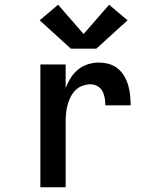

<svg xmlns="http://www.w3.org/2000/svg" viewBox="-20 -793 640 813"><path d="M151 0V-520H258V-420Q266 -442 279 -462.5Q292 -483 310 -498Q328 -513 351 -520.5Q374 -528 398 -528Q419 -528 440 -522.5Q461 -517 478 -503.5Q495 -490 506 -471Q517 -452 523 -431.5Q529 -411 531 -390Q533 -369 533 -347H426Q426 -363 423.5 -378Q421 -393 414 -406.5Q407 -420 393 -428Q379 -436 364 -436Q346 -436 328.5 -429.5Q311 -423 298.5 -410Q286 -397 278 -380.5Q270 -364 265.5 -346.5Q261 -329 259.5 -311.5Q258 -294 258 -276V0ZM388 -587H280L148 -707L226 -773L334 -649L442 -773L520 -707Z"/></svg>

Font: Zed Mono Semibold Extended
Style: Regular
Weight: 600
Width: 7
Monospace: yes
Designer: Belleve Invis
Foundry: Belleve Invis
Version: Version 1.0.0; ttfautohint (v1.8.4)